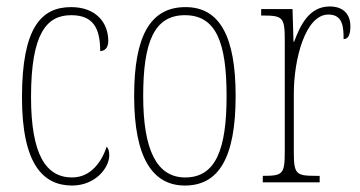

<svg xmlns="http://www.w3.org/2000/svg" viewBox="-20 -564 1115 594"><path d="M203 10C276 10 318 -46 318 -83C318 -98 315 -105 310 -110C295 -65 262 -15 203 -15C122 -15 76 -86 76 -264C76 -462 125 -517 200 -517C266 -517 290 -480 290 -406C302 -406 315 -414 315 -437C315 -495 276 -542 200 -542C108 -542 48 -479 48 -263C48 -55 114 10 203 10Z M552 10C655 10 709 -73 709 -267C709 -449 661 -542 554 -542C444 -542 395 -451 395 -267C395 -76 452 10 552 10ZM553 -15C464 -15 423 -102 423 -267C423 -434 457 -517 552 -517C648 -517 681 -434 681 -267C681 -103 648 -15 553 -15Z M793 0H969V-20H958C895 -20 889 -25 889 -96V-274C889 -382 925 -519 996 -519C1041 -519 1043 -480 1043 -443C1059 -443 1064 -460 1064 -483C1064 -517 1045 -544 1000 -544C935 -544 908 -483 890 -435H888L885 -536H788V-516H791C855 -516 861 -511 861 -440V-96C861 -25 855 -20 794 -20H793Z"/></svg>

Font: Noto Serif ExtraCondensed Thin
Style: Regular
Weight: 100
Width: 2
Designer: Monotype Design Team
Foundry: Monotype Imaging Inc.
Version: Version 2.013